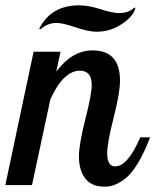

<svg xmlns="http://www.w3.org/2000/svg" viewBox="-42 -694 583 720"><path d="M-22 0 84 -500H185L169 -425Q228 -505 305 -505Q408 -505 408 -392Q408 -346 384 -252Q360 -158 360 -119Q360 -70 390 -70Q437 -70 484 -179H521Q498 -119 473.5 -79.5Q449 -40 426 -23Q403 -6 386 0Q369 6 350 6Q301 6 277.5 -25Q254 -56 254 -107Q254 -153 278 -247Q302 -341 302 -374Q302 -429 258 -429Q196 -429 147 -322L78 0ZM105 -586Q149 -674 255 -674Q290 -674 335 -659.5Q380 -645 404 -645Q441 -645 461 -665H466Q458 -632 414.5 -603.5Q371 -575 321 -575Q290 -575 241.5 -591.5Q193 -608 170 -608Q136 -608 110 -584Z"/></svg>

Font: Lobster Two
Style: Italic
Weight: 400
Designer: Pablo Impallari
Foundry: Pablo Impallari. www.impallari.com
Version: Version 1.006